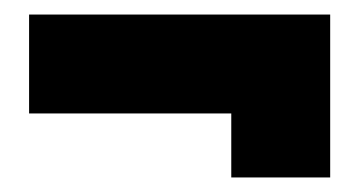

<svg xmlns="http://www.w3.org/2000/svg" viewBox="-20 -408 494 264"><path d="M20 -252V-388H434V-164H298V-252Z"/></svg>

Font: Karantina
Style: Bold
Weight: 700
Designer: Rony Koch
Foundry: Rony Koch
Version: Version 1.000; ttfautohint (v1.8.3)